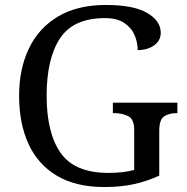

<svg xmlns="http://www.w3.org/2000/svg" viewBox="-20 -744 754 774"><path d="M401 10Q285 10 208.5 -36Q132 -82 94.5 -164.5Q57 -247 57 -358Q57 -466 96.5 -548.5Q136 -631 214 -677.5Q292 -724 407 -724Q518 -724 573 -692Q628 -660 628 -612Q628 -580 601 -561Q574 -542 535 -542Q535 -573 522.5 -602.5Q510 -632 481 -651.5Q452 -671 403 -671Q276 -671 222 -589.5Q168 -508 168 -358Q168 -208 224.5 -127.5Q281 -47 417 -47Q446 -47 473 -50Q500 -53 521 -59V-220Q521 -264 496.5 -276Q472 -288 439 -288H435V-330H695V-288H691Q663 -288 642.5 -275.5Q622 -263 622 -216V-36Q572 -13 519 -1.5Q466 10 401 10Z"/></svg>

Font: Noto Serif Dogra
Style: Regular
Weight: 400
Designer: Ek Type
Foundry: Ek Type
Version: Version 1.005